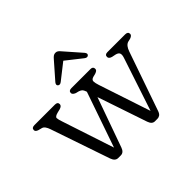

<svg xmlns="http://www.w3.org/2000/svg" viewBox="-154 -890 1112 1112"><g transform="rotate(-45 402.0 -334.0)"><path d="M260 11H239Q215 11 204 -20L79 -386Q74.5 -399.5 67.2 -410.2Q60 -421 49.5 -424L26.5 -430Q7.5 -436 7.5 -448.5Q7.5 -467 30.5 -467H198.5Q220.5 -467 220.5 -449Q220.5 -435 199.5 -428.5L179 -423.5Q150 -416.5 150.5 -404Q151 -391.5 159.5 -367.5L264.5 -49L382 -388.5L380 -394.5Q375.5 -407 369.8 -413Q364 -419 351 -423.5L330 -429Q311 -437 311 -449Q311 -467 333 -467H490Q510.5 -467 510.5 -448.5Q510.5 -440.5 505.2 -436.2Q500 -432 490 -428.5L468.5 -423Q451 -417.5 451.2 -403.8Q451.5 -390 459 -367.5L564.5 -49.5L673 -377Q679.5 -397 675 -408Q670.5 -419 652 -423.5L627.5 -428.5Q607 -434.5 607 -448.5Q607 -467 628 -467H773.5Q796.5 -467 796.5 -448.5Q796.5 -436 776.5 -429L755.5 -424Q733 -416.5 720.5 -380L594.5 -17Q589 -1.5 580 4.8Q571 11 560.5 11H539.5Q517 11 506.5 -19L403.5 -323.5L294.5 -18Q284 11 260 11ZM315 -536Q301 -525 290.5 -533Q280 -541.5 291.5 -556.5L380.5 -658Q388.5 -667.5 395.8 -672.5Q403 -677.5 413 -677.5Q422.5 -677.5 429.5 -672.5Q436.5 -667.5 444 -658L533 -556.5Q544.5 -541.5 534 -533Q524 -525 509.5 -536L412.5 -612.5Z"/></g></svg>

Font: Fraunces 9pt S100 Light
Style: Regular
Weight: 300
Version: Version 1.000; ttfautohint (v1.8.3)